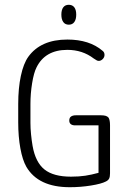

<svg xmlns="http://www.w3.org/2000/svg" viewBox="-20 -771 543 801"><path d="M391 -50Q362 -42 336 -38Q310 -34 276 -34Q203 -34 165.5 -64Q128 -94 116 -162Q112 -185 109.5 -210.5Q107 -236 107 -258V-337Q107 -381 114 -424Q121 -467 132 -489Q168 -563 261 -563Q324 -563 371 -527Q379 -522 383 -519.5Q387 -517 392 -517Q401 -517 408.5 -524.5Q416 -532 416 -542Q416 -553 408 -559Q353 -606 261 -606Q150 -606 98 -534Q78 -506 67 -454.5Q56 -403 56 -337V-260Q56 -201 65 -152Q74 -103 90 -75Q140 10 271 10Q316 10 359.5 3Q403 -4 422 -14Q432 -19 435.5 -26.5Q439 -34 439 -48V-249Q439 -259 437.5 -267Q436 -275 433 -280Q428 -286 420 -288Q412 -290 402 -290H296Q284 -290 276.5 -285Q269 -280 269 -268Q269 -258 275.5 -253Q282 -248 293 -248H391ZM267 -751Q252 -751 244 -740.5Q236 -730 236 -710Q236 -690 244 -679Q252 -668 267 -668Q282 -668 290 -679Q298 -690 298 -710Q298 -730 290 -740.5Q282 -751 267 -751Z"/></svg>

Font: Beiruti Light
Style: Regular
Weight: 300
Designer: Arlette Boutros
Foundry: Boutros
Version: Version 1.41